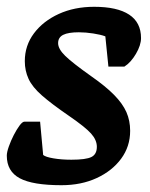

<svg xmlns="http://www.w3.org/2000/svg" viewBox="-21 -534 441 565"><path d="M160 11Q75 11 37 -9.5Q-1 -30 -1 -76Q-1 -86 5 -103Q11 -120 19.5 -136.5Q28 -153 36.5 -164.5Q45 -176 51 -176H97L106 -78Q113 -72 136.5 -68Q160 -64 189 -64Q232 -64 248 -72Q264 -80 264 -102Q264 -122 247 -141Q230 -160 182 -193Q131 -228 102.5 -253Q74 -278 63 -302Q52 -326 52 -354Q52 -400 79 -436Q106 -472 152 -493Q198 -514 256 -514Q324 -514 359 -491Q394 -468 394 -422Q394 -401 379 -375.5Q364 -350 345 -338H298L289 -427Q276 -432 253.5 -435.5Q231 -439 211 -439Q180 -439 165 -431.5Q150 -424 150 -407Q150 -390 171 -369.5Q192 -349 247 -310Q290 -280 315 -254.5Q340 -229 351 -204Q362 -179 362 -149Q362 -103 335.5 -67Q309 -31 263.5 -10Q218 11 160 11Z"/></svg>

Font: Faustina VF Beta
Style: Italic
Weight: 400
Italic angle: -8°
Designer: Alfonso Garcia
Foundry: Omnibus-Type
Version: Version 1.006